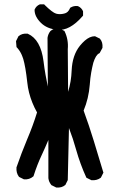

<svg xmlns="http://www.w3.org/2000/svg" viewBox="-20 -838 540 870"><path d="M233.9 11.2 214.4 1.5 212.9 1 212.4 0Q210.9 -2 209.7 -3.7Q208.5 -5.4 207.5 -7.1Q206.5 -8.8 205.6 -10.5Q204.6 -12.2 203.6 -14.2Q202.6 -16.1 202.1 -18.1Q201.7 -20 200.9 -22.2Q200.2 -24.4 200 -26.4Q199.7 -28.3 199.2 -30.8V-31.2V-203.6Q184.6 -168.9 169.4 -136.2Q147.9 -90.8 132.3 -41L131.8 -39.6L130.9 -38.6Q113.3 -23.4 89.4 -25.4H88.4L87.4 -25.9L67.9 -35.6L66.4 -36.6L65.4 -37.6Q52.7 -54.7 54.7 -79.6V-80.6L55.2 -81.1Q76.7 -143.6 103 -206.5Q128.9 -267.1 147.9 -328.6Q135.7 -350.1 126.7 -372.6Q117.7 -395 111.8 -418Q106 -440.9 103.5 -465.3Q99.6 -501 95 -527.6Q90.3 -554.2 85.4 -570.8Q83.5 -575.7 82 -580.3Q80.6 -585 78.6 -589.1Q76.7 -593.3 74.7 -597.2Q72.8 -601.1 70.6 -604.5Q68.4 -607.9 66.2 -611.1Q64 -614.3 61.5 -617.2Q59.1 -620.1 56.6 -623L54.7 -624.5V-626.5L52.7 -649.9V-651.4L53.2 -652.8L63 -672.4L63.5 -673.8L64.5 -674.3Q80.1 -687.5 104 -685.5H105L106 -685.1Q164.6 -659.2 177.2 -560.5Q179.2 -544.4 181.4 -529.1Q183.6 -513.7 186.3 -499.3Q189 -484.9 191.7 -471.4Q194.3 -458 196.8 -445.8L195.3 -666V-666.5Q197.8 -684.1 208.5 -697.3L209 -697.8Q216.8 -704.6 226.8 -707.3Q236.8 -710 248.5 -709H249.5L250.5 -708.5L270 -698.7L272 -697.8L272.5 -696.3L272.9 -695.8Q281.7 -677.7 285.4 -657.2Q289.1 -636.7 287.1 -615.2L288.6 -421.9Q295.9 -445.8 299.8 -469.5Q303.7 -493.2 304.7 -518.6Q307.6 -587.9 342.3 -630.9Q353.5 -644.5 364.5 -654.1Q375.5 -663.6 386.7 -668.7Q397.9 -673.8 409.2 -673.8H410.6L411.6 -673.3L431.2 -663.6L432.6 -663.1L433.1 -662.1Q439.9 -654.3 442.6 -644.3Q445.3 -634.3 444.3 -622.6V-621.1L443.8 -620.1L432.1 -598.6L431.2 -597.2L429.2 -596.2Q414.1 -589.4 402.8 -553.7Q400.4 -543.9 397.9 -533Q395.5 -522 393.3 -509.5Q391.1 -497.1 389.4 -483.2Q387.7 -469.2 386.7 -453.6Q381.8 -391.6 358.9 -336.9Q383.8 -269 404.8 -200.2Q426.3 -129.4 447.8 -58.1L448.7 -56.2L447.8 -54.2L438 -34.7L437 -33.2L436 -32.2Q418.9 -19.5 395 -21.5H394L393.1 -22L373.5 -31.7L371.6 -32.7L370.6 -34.7Q343.3 -94.7 325.2 -158.7Q311.5 -208.5 292.5 -257.8L287.1 -23.4V-22L286.6 -21L276.9 -1.5L276.4 0L275.4 0.5Q259.8 13.7 235.8 11.7H234.9ZM239.7 -703.1Q216.3 -705.1 197.5 -713.1Q178.7 -721.2 164.8 -735.1Q150.9 -749 143.8 -763.4Q136.7 -777.8 136.7 -793V-793.9L137.2 -795.4Q144 -811 159.7 -817.9L161.1 -818.4H162.1H177.7H180.2L181.6 -816.4Q217.8 -780.8 234.4 -776.1Q251 -771.5 270.5 -776.4Q279.8 -778.3 286.4 -784.4Q293 -790.5 297.4 -801.3L297.9 -802.7L299.8 -803.7Q314 -812.5 331.5 -810.5H332.5L333.5 -810.1Q341.3 -806.6 346.9 -801Q352.5 -795.4 356 -787.6L356.4 -786.1V-785.2V-769.5V-767.6L355 -765.6Q295.4 -696.8 239.7 -703.1Z"/></svg>

Font: NaikaiFont
Style: SemiBold
Weight: 600
Version: Version 1.89